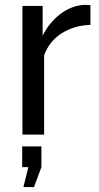

<svg xmlns="http://www.w3.org/2000/svg" viewBox="-20 -546 403 779"><path d="M75 213 95 132H70V48H148V132L118 213ZM347 -445Q281 -443 230.5 -411Q180 -379 159 -322V0H71V-522H153V-401Q180 -455 224 -488.5Q268 -522 318 -526H335Q342 -526 347 -525Z"/></svg>

Font: Raleway Medium Alt1
Style: Regular
Weight: 500
Designer: Matt McInerney, Pablo Impallari, Rodrigo Fuenzalida
Foundry: Matt McInerney, Pablo Impallari, Rodrigo Fuenzalida
Version: Version 3.000g; ttfautohint (v1.5) -l 8 -r 28 -G 28 -x 14 -D